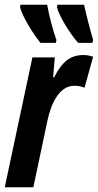

<svg xmlns="http://www.w3.org/2000/svg" viewBox="-27 -786 411 806"><path d="M301 -606H361L364 -618C346 -680 334 -729 326 -766H214L212 -756C222 -718 262 -651 301 -606ZM143 -606H207L210 -618C194 -661 179 -722 171 -766H59L57 -756C66 -720 109 -647 143 -606ZM-7 0H113L172 -279C187 -351 222 -426 285 -426C301 -426 315 -423 328 -418L364 -548C348 -553 336 -555 323 -555C268 -555 233 -526 200 -461H196L203 -545H109Z"/></svg>

Font: Noto Sans ExtraCondensed
Style: Bold Italic
Weight: 700
Width: 2
Italic angle: -12°
Designer: Monotype Design Team
Foundry: Monotype Imaging Inc.
Version: Version 2.013